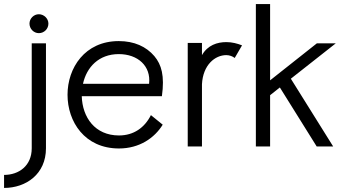

<svg xmlns="http://www.w3.org/2000/svg" viewBox="-70 -720 1690 944"><path d="M75 -604C75 -578 96 -557 121 -557C147 -557 168 -578 168 -604C168 -629 146 -650 121 -650C96 -650 75 -629 75 -604ZM156 9V-507H86V9C86 95 23 140 -50 140V204C58 204 156 136 156 9Z M730 -107 672 -154C641 -92 587 -54 515 -54C397 -54 335 -143 332 -247H726C740 -348 724 -402 689 -444C649 -491 590 -518 514 -518C347 -518 262 -386 262 -254C262 -122 346 10 515 10C616 10 690 -42 730 -107ZM663 -308H338C356 -390 416 -454 514 -454C608 -454 673 -395 663 -308Z M923 -449V-509H853V0H923V-306C928 -401 987 -449 1043 -449C1058 -449 1074 -443 1084 -435L1120 -497C1097 -506 1071 -513 1043 -513C998 -513 951 -498 923 -449Z M1306 -290 1487 0H1568L1360 -333L1581 -507H1488L1258 -325V-700H1188V0H1258V-252Z"/></svg>

Font: LilGrotesk
Style: Regular
Weight: 400
Designer: Bastien Sozeau
Foundry: NBR — Bastien Sozeau
Version: Version 2.001